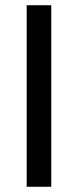

<svg xmlns="http://www.w3.org/2000/svg" viewBox="-20 -714 298 734"><path d="M82 0V-694H176V0Z"/></svg>

Font: yichuanluanma
Style: Regular
Weight: 400
Version: Version 1.00 March 24, 2023, initial release